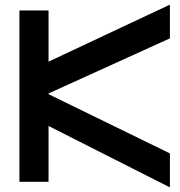

<svg xmlns="http://www.w3.org/2000/svg" viewBox="-20 -749 743 791"><path d="M678 22 680 20V-117L180 -361V-364L680 -591V-728L678 -729L180 -495V-706H60V0H180V-230Z"/></svg>

Font: Lineal
Style: Bold
Weight: 700
Designer: Created by Frank Adebiaye with contributions from Anton Moglia & Ariel Martín Pérez
Created by Frank ADEBIAYE with FontF
Foundry: Velvetyne Type Foundry
Version: Version 2.000;Glyphs 3.2 (3227)